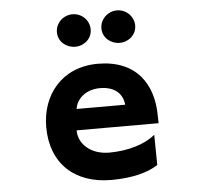

<svg xmlns="http://www.w3.org/2000/svg" viewBox="-59 -890 1119 1036"><g transform="rotate(-5 500.0 -371.5)"><path d="M703 -736C703 -787 660 -826 612 -826C563 -826 520 -787 520 -736C520 -686 563 -650 612 -650C660 -650 703 -686 703 -736ZM462 -736C462 -787 420 -826 371 -826C321 -826 279 -787 279 -736C279 -686 322 -650 371 -650C419 -650 462 -686 462 -736ZM339 -200H783C783 -200 782 -228 782 -238C782 -412 692 -548 484 -548C288 -548 177 -405 177 -232C177 -35 303 83 503 83C613 83 701 61 756 24L754 -140C702 -95 608 -65 504 -65C405 -65 338 -126 339 -200ZM612 -315H349C356 -369 407 -416 484 -416C568 -416 607 -371 612 -315Z"/></g></svg>

Font: LINE Seed JP_OTF ExtraBold
Style: Regular
Weight: 800
Designer: LY Corporation & Fontrix & Fontworks
Version: Version 1.013